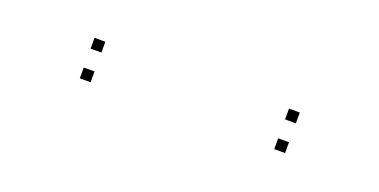

<svg xmlns="http://www.w3.org/2000/svg" viewBox="-20 -489 660 334"><g transform="rotate(20 310.0 -322.5)"><path d="M500 -285.5V-305.5H480V-285.5ZM500 -340.5V-360.5H480V-340.5ZM140 -340.5V-360.5H120V-340.5ZM140 -285.5V-305.5H120V-285.5Z"/></g></svg>

Font: Monaspace Xenon Dots Var
Style: Regular
Weight: 400
Designer: Riley Cran and the Lettermatic Team
Version: Version 1.100 (Monaspace Xenon Dots)